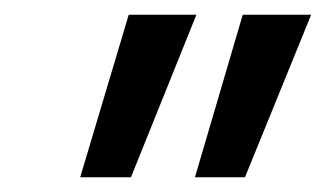

<svg xmlns="http://www.w3.org/2000/svg" viewBox="-20 -775 443 261"><path d="M245 -534 310 -755H403L313 -534ZM89 -534 155 -755H247L158 -534Z"/></svg>

Font: DM Sans 11pt Medium
Style: Italic
Weight: 500
Italic angle: -10°
Version: Version 4.004;gftools[0.9.30]